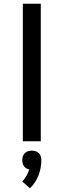

<svg xmlns="http://www.w3.org/2000/svg" viewBox="-20 -755 340 1026"><path d="M102 0V-735H198V0ZM140 251 99 215Q112 201 121.5 184.5Q131 168 136 150Q128 149 120.5 144.5Q113 140 108 133Q103 126 101 117.5Q99 109 99 101Q99 91 102 81Q105 71 112.5 63.5Q120 56 130 53Q140 50 150 50Q160 50 170 53Q180 56 187.5 63.5Q195 71 198 81Q201 91 201 101Q201 122 197 142.5Q193 163 185.5 182.5Q178 202 166.5 219.5Q155 237 140 251Z"/></svg>

Font: Iosevka Aile Medium
Style: Regular
Weight: 500
Designer: Belleve Invis
Foundry: Belleve Invis
Version: Version 27.3.5; ttfautohint (v1.8.4)